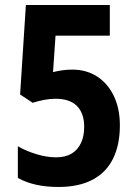

<svg xmlns="http://www.w3.org/2000/svg" viewBox="-20 -734 543 764"><path d="M268 -457Q324 -457 366.5 -429.5Q409 -402 433 -352Q457 -302 457 -235Q457 -158 430 -103Q403 -48 348.5 -19Q294 10 212 10Q164 10 123.5 1Q83 -8 51 -26V-152Q84 -133 125 -120.5Q166 -108 203 -108Q240 -108 264.5 -122.5Q289 -137 302 -164.5Q315 -192 315 -229Q315 -283 286.5 -312Q258 -341 201 -341Q179 -341 155.5 -336.5Q132 -332 110 -325L60 -358L83 -714H417V-592H201L191 -447Q210 -452 229 -454.5Q248 -457 268 -457Z"/></svg>

Font: Noto Sans Khmer Condensed
Style: Bold
Weight: 700
Width: 3
Designer: Danh Hong and the Monotype Design Team
Foundry: Monotype Imaging Inc.
Version: Version 2.004